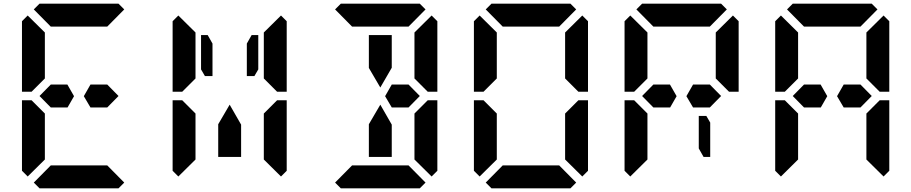

<svg xmlns="http://www.w3.org/2000/svg" viewBox="-20 -1020 4936 1040"><path d="M561 -562 622 -500 561 -438H501H470L434 -499L470 -562H501H515ZM154 -526 151 -523H99V-905L130 -936L223 -844V-698V-608V-595ZM223 -302V-156L130 -64L99 -95V-477H151L161 -467L223 -405V-392ZM163 -969 194 -1000H346H470H622L653 -969L561 -876H554H501H470H346H315H262H255ZM653 -31 622 0H470H346H194L163 -31L255 -124H561ZM345 -562 381 -499 346 -438H315H255L194 -500L255 -562H301H315Z M1343 -830H1379V-644L1358 -608H1317V-784ZM970 -526 967 -523H915V-905L946 -936L1039 -844V-698V-608V-595ZM1409 -405 1481 -477H1533V-95L1502 -64L1409 -156V-170V-302V-392ZM1039 -302V-156L946 -64L915 -95V-477H967L977 -467L1039 -405V-392ZM1502 -936 1533 -905V-523H1481L1471 -533L1409 -595V-608V-698V-830V-844ZM1286 -269V-170H1162V-269V-347L1224 -453L1286 -345ZM1069 -644V-830H1105L1131 -784V-608H1090Z M2193 -562 2254 -500 2193 -438H2133H2102L2066 -499L2102 -562H2133H2147ZM1978 -731V-830H2102V-731V-653L2040 -546L1978 -652ZM2225 -405 2297 -477H2349V-95L2318 -64L2225 -156V-170V-302V-392ZM1795 -969 1826 -1000H1978H2102H2254L2285 -969L2193 -876H2186H2133H2102H1978H1947H1894H1887ZM2285 -31 2254 0H2102H1978H1826L1795 -31L1887 -124H2193ZM2318 -936 2349 -905V-523H2297L2287 -533L2225 -595V-608V-698V-830V-844ZM2102 -269V-170H1978V-269V-347L2040 -453L2102 -345Z M2602 -526 2599 -523H2547V-905L2578 -936L2671 -844V-698V-608V-595ZM3041 -405 3113 -477H3165V-95L3134 -64L3041 -156V-170V-302V-392ZM2671 -302V-156L2578 -64L2547 -95V-477H2599L2609 -467L2671 -405V-392ZM2611 -969 2642 -1000H2794H2918H3070L3101 -969L3009 -876H3002H2949H2918H2794H2763H2710H2703ZM3101 -31 3070 0H2918H2794H2642L2611 -31L2703 -124H3009ZM3134 -936 3165 -905V-523H3113L3103 -533L3041 -595V-608V-698V-830V-844Z M3827 -356V-170H3791L3765 -216V-392H3806ZM3825 -562 3886 -500 3825 -438H3765H3734L3698 -499L3734 -562H3765H3779ZM3418 -526 3415 -523H3363V-905L3394 -936L3487 -844V-698V-608V-595ZM3487 -302V-156L3394 -64L3363 -95V-477H3415L3425 -467L3487 -405V-392ZM3427 -969 3458 -1000H3610H3734H3886L3917 -969L3825 -876H3818H3765H3734H3610H3579H3526H3519ZM3950 -936 3981 -905V-523H3929L3919 -533L3857 -595V-608V-698V-830V-844ZM3609 -562 3645 -499 3610 -438H3579H3519L3458 -500L3519 -562H3565H3579Z M4641 -562 4702 -500 4641 -438H4581H4550L4514 -499L4550 -562H4581H4595ZM4234 -526 4231 -523H4179V-905L4210 -936L4303 -844V-698V-608V-595ZM4673 -405 4745 -477H4797V-95L4766 -64L4673 -156V-170V-302V-392ZM4303 -302V-156L4210 -64L4179 -95V-477H4231L4241 -467L4303 -405V-392ZM4243 -969 4274 -1000H4426H4550H4702L4733 -969L4641 -876H4634H4581H4550H4426H4395H4342H4335ZM4766 -936 4797 -905V-523H4745L4735 -533L4673 -595V-608V-698V-830V-844ZM4425 -562 4461 -499 4426 -438H4395H4335L4274 -500L4335 -562H4381H4395Z"/></svg>

Font: DSEG14 Classic Mini
Style: Bold
Weight: 700
Designer: Keshikan(Twitter:@keshinomi_88pro)
Version: Version 0.46